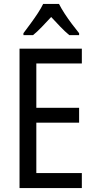

<svg xmlns="http://www.w3.org/2000/svg" viewBox="-20 -963 488 983"><path d="M399 0H80V-714H399V-638H166V-411H385V-335H166V-77H399ZM282 -943Q293 -921 310.5 -894Q328 -867 348 -840.5Q368 -814 385 -793V-783H335Q312 -802 289 -826Q266 -850 242 -876Q218 -850 194 -825Q170 -800 149 -783H100V-793Q118 -817 137.5 -843.5Q157 -870 174 -896Q191 -922 201 -943Z"/></svg>

Font: Noto Sans Khmer Condensed
Style: Regular
Weight: 400
Width: 3
Designer: Danh Hong and the Monotype Design Team
Foundry: Monotype Imaging Inc.
Version: Version 2.004